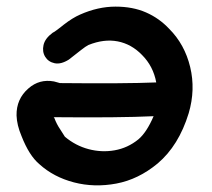

<svg xmlns="http://www.w3.org/2000/svg" viewBox="-20 -554 641 580"><path d="M99 -58Q142 -19 203.5 -3Q265 13 331.5 0.5Q398 -12 456 -60Q520 -114 550 -212Q571 -283 554.5 -351.5Q538 -420 491 -467Q461 -499 421 -516.5Q381 -534 329 -534Q276 -534 222 -510Q199 -500 172 -479Q168 -476 162 -471L150 -462Q145 -458 139 -455Q116 -438 111.5 -418Q107 -398 116.5 -382.5Q126 -367 145 -363Q164 -359 188 -374Q189 -375 225 -403Q239 -414 247 -418Q294 -437 335.5 -429Q377 -421 409 -388Q443 -354 452 -305Q355 -301 163 -303H161Q160 -303 154 -305Q148 -307 143 -308Q99 -316 66 -287Q29 -255 30 -205Q31 -176 45 -143Q68 -84 99 -58ZM398 -133Q366 -107 326.5 -100Q287 -93 247.5 -103.5Q208 -114 176 -141Q173 -146 162 -163Q151 -179 144 -198L142 -200Q340 -198 444 -203Q423 -154 398 -133Z"/></svg>

Font: Balsamiq Sans
Style: Italic
Weight: 400
Italic angle: -12°
Designer: Michael Angeles
Foundry: Balsamiq SRL
Version: Version 1.020; ttfautohint (v1.8.4.7-5d5b);gftools[0.9.26]